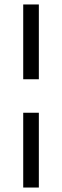

<svg xmlns="http://www.w3.org/2000/svg" viewBox="-20 -740 278 860"><path d="M84 -385V-720H154V-385ZM84 100V-235H154V100Z"/></svg>

Font: DM Sans 9pt Light
Style: Regular
Weight: 300
Version: Version 4.004;gftools[0.9.30]